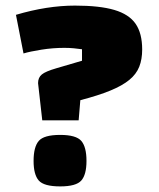

<svg xmlns="http://www.w3.org/2000/svg" viewBox="-20 -660 568 686"><path d="M131 -230 116 -363Q116 -383 129.5 -394Q143 -405 181 -416L273 -443V-484Q259 -486 243.5 -487.5Q228 -489 210 -489Q169 -489 128 -482.5Q87 -476 64 -469L37 -607Q148 -640 248 -640Q336 -640 388.5 -624.5Q441 -609 464.5 -575Q488 -541 488 -483Q488 -448 477.5 -421.5Q467 -395 442 -374.5Q417 -354 374.5 -336.5Q332 -319 267 -302L261 -230ZM100 -85Q100 -135 118.5 -156.5Q137 -178 195 -178Q252 -178 270.5 -156.5Q289 -135 289 -85Q289 -36 270.5 -15Q252 6 195 6Q137 6 118.5 -15Q100 -36 100 -85Z"/></svg>

Font: Changa ExtraBold
Style: Regular
Weight: 800
Designer: Eduardo Rodriguez Tunni
Foundry: Eduardo Rodriguez Tunni
Version: Version 3.002; ttfautohint (v1.8.2)